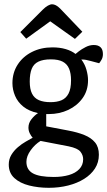

<svg xmlns="http://www.w3.org/2000/svg" viewBox="-20 -730 511 916"><path d="M212.8 166Q162.9 166 119.1 155Q75.3 144 48.5 119.5Q21.8 95 21.8 55Q21.8 29.5 34.1 8.9Q46.5 -11.6 65.1 -27.5Q83.7 -43.5 103.2 -54.5Q122.6 -65.5 135.9 -72.9Q128.9 -80.3 122.3 -93.3Q115.7 -106.3 115.7 -121.3Q115.7 -142.8 130 -161.1Q144.3 -179.4 161.3 -190.4Q118.5 -199.6 91.5 -221.2Q64.5 -242.9 51.9 -272.7Q39.3 -302.5 39.3 -333.2Q39.3 -382.9 64.2 -421.6Q89.1 -460.3 132.4 -482.1Q175.7 -504 230.1 -504Q265.3 -504 293.5 -495.7Q321.6 -487.5 340.3 -472.6Q342.9 -474.9 356.2 -485.3Q369.5 -495.6 388.6 -505.4Q407.7 -515.3 427.2 -515.3Q448.5 -515.3 459.7 -504.6Q471 -494 471 -471.8Q471 -456.1 464.2 -444.7Q457.4 -433.3 453 -428.3L414.7 -438.5Q399.8 -442.4 390.7 -444.3Q381.7 -446.2 368 -446.2Q385 -423.9 392.5 -396.9Q400 -369.9 400 -347.2Q400 -298 374.1 -261.9Q348.2 -225.7 305.8 -205.7Q263.4 -185.8 212.8 -185.8H200.5V-127.3L305.4 -107.3Q349.5 -99.1 382.3 -85.9Q415.2 -72.6 433.4 -50.5Q451.7 -28.3 451.7 8Q451.7 45 433 74Q414.2 103 381.3 123.5Q348.4 144 305.2 155Q262 166 212.8 166ZM236.6 114.3Q276.9 114.3 308.6 105.1Q340.2 95.9 358.4 76.7Q376.7 57.5 376.7 29.6Q376.7 10.4 363.8 -6.2Q351 -22.8 307.4 -31.9L173.5 -57.7Q147 -41.7 126.5 -13.3Q106 15.1 106 42Q106 79.9 137.1 97.1Q168.1 114.3 236.6 114.3ZM221 -242.6Q251.9 -242.6 273.4 -251.7Q295 -260.8 306.9 -283.5Q318.9 -306.2 318.9 -347.2Q318.9 -379.7 309.7 -402Q300.5 -424.4 279.6 -435.6Q258.7 -446.8 222.8 -446.8Q185.4 -446.8 163 -435.8Q140.6 -424.9 131.3 -401.6Q121.9 -378.3 121.9 -341.2Q121.9 -305 132.7 -283.4Q143.5 -261.8 165.6 -252.2Q187.8 -242.6 221 -242.6ZM337.5 -544.4 219.6 -628.3 105 -545.4 77 -577 182.7 -682.6Q196.7 -696.6 208.4 -703.1Q220 -709.6 228.5 -709.6Q237.1 -709.6 246.6 -704.8Q256.1 -700 267.1 -689L372.8 -578.6Z"/></svg>

Font: Faustina Light
Style: Regular
Weight: 300
Designer: Alfonso Garcia
Foundry: http://www.omnibus-type.com
Version: Version 1.200